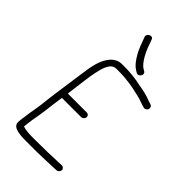

<svg xmlns="http://www.w3.org/2000/svg" viewBox="-263 -957 1030 1030"><g transform="rotate(45 251.5 -442.5)"><path d="M341.4 -719 332.9 -724C327.8 -726.7 323.2 -730 318.9 -734C290.2 -761.6 267.1 -813.1 253.7 -856L249 -868C241.6 -890.9 204.9 -873.5 212.2 -851L216.9 -839C224.5 -817.7 239.1 -777.5 250.6 -759C266.1 -731.3 284.1 -705.2 310.3 -690L318.8 -685C339.7 -672.3 361.5 -706.7 341.4 -719ZM61.5 -100C59.8 -90.7 58.6 -82.3 57.9 -75L55.5 -52C50.2 -1.7 131.9 -6 184.1 -6H244.6C282.8 -7.1 328.9 -8.3 363 -10L383.2 -11C393.7 -11 403.1 -20.4 404.2 -31C405.3 -41.1 396 -50 386.2 -50L365.1 -49C314.3 -46.5 241.9 -45 187.7 -45C150.8 -45 119.5 -44.6 94.7 -54L96.9 -75C101.5 -119.3 111.4 -156.3 116.3 -203C119.4 -233 125.4 -273.3 130.1 -306H276.1C286.7 -306 296.1 -315.4 297.2 -326C298.3 -336.6 290.8 -345 280.2 -345H136.2C138.1 -363.7 140.2 -380.7 142.5 -396C147.4 -432.1 154.6 -494.6 161.6 -526C170.4 -565.4 182.9 -623 225.3 -623H247.3C305.9 -623 358.5 -613.4 407 -601C432.4 -596.1 447 -587.7 469 -582C475.8 -580 483.1 -576.8 490.9 -581C507.5 -590 505.8 -611.5 491.7 -617C477.1 -620.7 461.8 -626.9 448.2 -632C418.8 -642.2 379.6 -646.5 346.5 -654C316.3 -658.9 283.5 -662 251.4 -662H229.4C203.9 -662 185.3 -651.2 169.7 -636C132.8 -594.7 122.6 -541.5 113.1 -468C101.6 -380.9 86.3 -289.3 77.3 -203C73.5 -166.8 65.1 -134.9 61.5 -100Z"/></g></svg>

Font: Just Breathe
Style: Obl2
Weight: 400
Foundry: Cannot Into Space Fonts
Version: Version 0.72